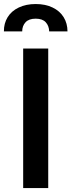

<svg xmlns="http://www.w3.org/2000/svg" viewBox="-52 -953 362 973"><path d="M192.4 0H65.4V-707H192.4ZM128.9 -932.6Q177.7 -932.6 214.4 -915Q251 -897.5 270.5 -866Q290 -834.5 290 -793.9H197.3Q196.3 -822.3 179.7 -840.3Q163.1 -858.4 128.9 -858.4Q94.2 -858.4 77.4 -840.1Q60.5 -821.8 60.5 -793.9H-32.2Q-32.7 -834.5 -13.2 -866Q6.3 -897.5 43.2 -915Q80.1 -932.6 128.9 -932.6Z"/></svg>

Font: Pretendard SemiBold
Style: Regular
Weight: 600
Designer: Base glyphs from Inter by Rasmus Andersson; Hangeul glyphs from Noto Sans CJK(Source Han Sans) by Jang Soo-young and Kan
Foundry: Kil Hyung-jin
Version: Version 1.309